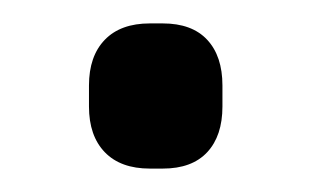

<svg xmlns="http://www.w3.org/2000/svg" viewBox="-20 -145 266 164"><path d="M108 -1Q83 -1 69.5 -15Q56 -29 56 -54V-72Q56 -97 69.5 -111Q83 -125 108 -125H119Q144 -125 157 -111Q170 -97 170 -72V-54Q170 -29 157 -15Q144 -1 119 -1Z"/></svg>

Font: Quicksand Light SemiBold
Style: Regular
Weight: 600
Version: Version 3.006